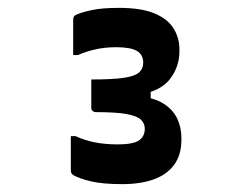

<svg xmlns="http://www.w3.org/2000/svg" viewBox="-20 -815 640 488"><path d="M436 -684Q436 -645 411.5 -613.5Q387 -582 330 -574L363 -597V-550L329 -571Q371 -567 395 -552Q419 -537 430 -514.5Q441 -492 441 -465V-459Q441 -421 422.5 -396Q404 -371 370.5 -359Q337 -347 291 -347Q241 -347 211.5 -354Q182 -361 166 -370Q162 -373 161 -376Q160 -379 160 -384Q160 -389 160 -400.5Q160 -412 160 -426.5Q160 -441 160 -453Q160 -465 160 -469H172Q196 -458 222 -453Q248 -448 279 -448Q318 -448 333 -458Q348 -468 348 -488Q348 -501 338.5 -510.5Q329 -520 302.5 -525Q276 -530 224 -530Q219 -530 215.5 -533Q212 -536 212 -541Q212 -546 212 -562Q212 -578 212 -593Q212 -608 212 -613Q265 -613 293.5 -617Q322 -621 333 -630.5Q344 -640 344 -656Q344 -676 328 -685.5Q312 -695 275 -695Q247 -695 222.5 -689.5Q198 -684 178 -675H166Q166 -679 166 -691.5Q166 -704 166 -720Q166 -736 166 -748.5Q166 -761 166 -765Q166 -768 167.5 -772Q169 -776 175 -778Q188 -784 214 -789.5Q240 -795 283 -795Q339 -795 372.5 -781Q406 -767 421 -743Q436 -719 436 -690Z"/></svg>

Font: RecMonoLinear Nerd Font Mono
Style: Bold
Weight: 700
Monospace: yes
Version: Version 1.085; ttfautohint (v1.8.4.7-5d5b);Nerd Fonts 3.2.1